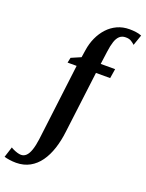

<svg xmlns="http://www.w3.org/2000/svg" viewBox="-321 -905 946 1246"><g transform="rotate(20 152.0 -282.0)"><path d="M127 -590.5Q134 -637 152.5 -677.5Q171 -718 199.5 -749Q228 -780 266 -797.5Q304 -815 350.5 -815Q372.5 -815 394 -812.2Q415.5 -809.5 434 -802L408.5 -728.5Q398.5 -738.5 383.2 -748Q368 -757.5 344 -757Q319.5 -757 303.2 -742.5Q287 -728 277.5 -699.5Q268 -671 262.5 -628.5L250.5 -539.5H350L339.5 -474H241.5L188.5 -49Q181 15.5 163 70.5Q145 125.5 116.2 165.8Q87.5 206 47 228.5Q6.5 251 -46.5 251.5Q-71 251.5 -93.5 248Q-116 244.5 -129.5 240.5L-106 167Q-101 171 -88.2 177Q-75.5 183 -60.8 187.5Q-46 192 -34.5 192Q-14 192 1 177.2Q16 162.5 26.2 132.5Q36.5 102.5 42.5 58L108 -474H45.5L53 -509.5L119 -538Z"/></g></svg>

Font: Merriweather 60pt
Style: Bold Italic
Weight: 700
Italic angle: -7.8°
Version: Version 2.101